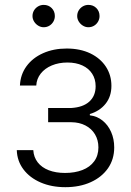

<svg xmlns="http://www.w3.org/2000/svg" viewBox="-20 -750 531 781"><path d="M145.2 -7.8Q100.9 -27 75.3 -61.1Q49.7 -95.2 48.3 -139.2H115.4Q117.2 -110.4 133.5 -89.5Q149.9 -68.5 178.4 -57.5Q207 -46.5 244.7 -46.5Q284.4 -46.5 315.2 -58.4Q345.9 -70.3 363.1 -93.8Q380.3 -117.2 380.3 -150.2Q380.3 -180.4 366.3 -203.7Q352.3 -226.9 327.4 -239.7Q302.6 -252.5 271 -252.8H175.8V-310.7H269.9Q317.8 -313.6 343.4 -336.8Q369 -360.1 369 -399.1Q369 -428.3 354.9 -450.1Q340.9 -471.9 315 -483.8Q289.1 -495.7 254.3 -495.7Q219.1 -495.7 190.7 -483.8Q162.3 -471.9 145.6 -450.6Q128.9 -429.3 127.5 -402H61.1Q62.9 -446.4 87.7 -480.5Q112.6 -514.6 155.2 -533.6Q197.8 -552.6 251.4 -552.6Q306.1 -552.6 347.7 -532.7Q388.5 -512.8 410.9 -478.5Q433.2 -444.2 433.2 -400.9Q433.2 -357.6 409.4 -327.9Q385.7 -298.3 345.5 -286.2V-280.9Q374.3 -277.7 396.8 -259.8Q419.4 -241.8 432 -213.2Q444.6 -184.7 444.6 -150.2Q444.6 -102.3 419.4 -65.7Q393.8 -29.1 348.9 -8.9Q304 11.4 245.7 11.4Q189.6 11.4 145.2 -7.8ZM157.7 -730.1Q177.2 -730.1 190.2 -717.2Q203.1 -704.2 203.1 -684.7Q203.1 -672.6 197.1 -662.1Q191.1 -651.6 180.8 -645.4Q170.5 -639.2 157.7 -639.2Q146 -639.2 135.5 -645.6Q125 -652 118.6 -662.5Q112.2 -672.9 112.2 -684.7Q112.2 -697.4 118.4 -707.7Q124.6 -718 135.1 -724.1Q145.6 -730.1 157.7 -730.1ZM339.5 -730.1Q359 -730.1 372 -717.2Q384.9 -704.2 384.9 -684.7Q384.9 -672.6 378.9 -662.1Q372.9 -651.6 362.6 -645.4Q352.3 -639.2 339.5 -639.2Q327.8 -639.2 317.3 -645.6Q306.8 -652 300.4 -662.5Q294 -672.9 294 -684.7Q294 -697.4 300.2 -707.7Q306.5 -718 316.9 -724.1Q327.4 -730.1 339.5 -730.1Z"/></svg>

Font: DeltaSans Light
Style: Regular
Weight: 300
Designer: Rasmus Andersson
Foundry: rsms
Version: Version 3.012